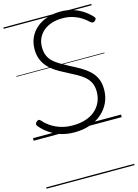

<svg xmlns="http://www.w3.org/2000/svg" viewBox="-176 -982 1044 1450"><g transform="rotate(-15 345.5 -257.5)"><path d="M316 19Q268 19 227 8.5Q186 -2 153 -20Q120 -38 95 -59.5Q70 -81 54 -102Q48 -111 49.5 -118.5Q51 -126 60 -134Q71 -143 78 -142Q85 -141 93 -132Q114 -107 147 -84.5Q180 -62 222.5 -48.5Q265 -35 317 -35Q370 -35 414 -48.5Q458 -62 489.5 -88.5Q521 -115 538.5 -152Q556 -189 556 -236Q556 -273 543.5 -301Q531 -329 507.5 -350.5Q484 -372 452 -390Q420 -408 381 -428Q351 -443 322.5 -459Q294 -475 269 -494.5Q244 -514 225.5 -538Q207 -562 196 -593.5Q185 -625 185 -665Q185 -716 204.5 -757.5Q224 -799 259.5 -828.5Q295 -858 343 -874Q391 -890 448 -890Q500 -890 543 -876Q586 -862 621.5 -838.5Q657 -815 683 -786Q692 -777 690.5 -769.5Q689 -762 680 -754Q672 -747 663.5 -747Q655 -747 647 -754Q622 -778 592.5 -796.5Q563 -815 528 -826Q493 -837 447 -837Q402 -837 364.5 -825Q327 -813 300 -790.5Q273 -768 258 -736.5Q243 -705 243 -666Q243 -628 254.5 -600.5Q266 -573 288 -552Q310 -531 341 -513Q372 -495 409 -475Q449 -455 485.5 -434Q522 -413 551.5 -386Q581 -359 597.5 -323Q614 -287 614 -238Q614 -181 592 -134Q570 -87 530 -52.5Q490 -18 435.5 0.5Q381 19 316 19ZM0 365H688V375H0ZM0 -20H688V0H0ZM0 -505H688V-500H0ZM0 -885H688V-875H0Z"/></g></svg>

Font: Playwrite AT Guides
Style: Italic
Weight: 400
Italic angle: -13.0072°
Designer: Veronika Burian, José Scaglione
Foundry: TypeTogether
Version: Version 1.002